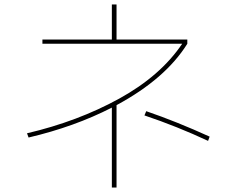

<svg xmlns="http://www.w3.org/2000/svg" viewBox="-20 -812 1040 860"><path d="M819 -616Q721 -459 502 -341V28H481V-330Q313 -244 108 -196L101 -215Q328 -268 513.5 -370Q699 -472 796 -616H170V-635H481V-792H502V-635H819ZM635 -314Q772 -267 919 -200L912 -181Q773 -246 627 -295Z"/></svg>

Font: IBM Plex Sans JP Thin
Style: Regular
Weight: 100
Designer: Mike Abbink; Paul van der Laan; Pieter van Rosmalen; Wujin Sim; Yejin Wi; Jinhee Kim; Boomi Park; Yona Kim; Kichan Ma
Foundry: Sandoll Inc.
Version: Version 1.001